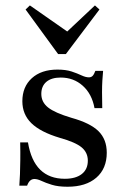

<svg xmlns="http://www.w3.org/2000/svg" viewBox="-20 -688 476 719"><path d="M233.1 11.3Q197.6 11.3 174.2 4Q150.8 -3.2 135.5 -10.5Q120.2 -17.7 108.9 -17.7Q90.3 -17.7 81.5 7.3H52.4Q54 -12.9 54.8 -35.9Q55.6 -58.9 56 -88.3Q56.5 -117.7 55.6 -154.8H84.7Q96 -86.3 130.6 -52.4Q165.3 -18.5 222.6 -18.5Q263.7 -18.5 286.3 -36.3Q308.9 -54 308.9 -86.3Q308.9 -116.9 285.5 -136.3Q262.1 -155.6 204 -171.8Q131.5 -193.5 97.6 -226.6Q63.7 -259.7 63.7 -308.9Q63.7 -362.9 99.2 -395.2Q134.7 -427.4 195.2 -427.4Q226.6 -427.4 248.4 -420.2Q270.2 -412.9 285.5 -405.6Q300.8 -398.4 312.9 -398.4Q321.8 -398.4 327 -404Q332.3 -409.7 337.1 -422.6H366.1Q364.5 -405.6 363.3 -386.3Q362.1 -366.9 362.1 -342.3Q362.1 -317.7 362.9 -283.1H333.9Q324.2 -336.3 289.9 -366.9Q255.6 -397.6 207.3 -397.6Q172.6 -397.6 153.6 -381.5Q134.7 -365.3 134.7 -336.3Q134.7 -305.6 160.1 -285.5Q185.5 -265.3 247.6 -246.8Q317.7 -227.4 348.8 -196.8Q379.8 -166.1 379.8 -116.1Q379.8 -56.5 340.7 -22.6Q301.6 11.3 233.1 11.3ZM335.5 -667.7 352.4 -652.4 226.6 -485.5H197.6L75.8 -652.4L91.9 -667.7L252.4 -555.6L211.3 -550.8Z"/></svg>

Font: Playfair 5pt SemiExpanded Light Medium
Style: Regular
Weight: 500
Version: Version 2.203